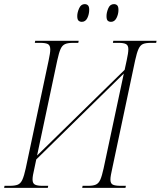

<svg xmlns="http://www.w3.org/2000/svg" viewBox="-42 -912 780 932"><path d="M-22 0 -20 -10H5Q30 -10 44 -15.5Q58 -21 66.5 -39.5Q75 -58 83 -95L194 -618Q198 -637 200 -650Q202 -663 202 -672Q202 -692 190.5 -698Q179 -704 153 -704H127L129 -714H340L338 -704H312Q288 -704 274 -698Q260 -692 252 -674Q244 -656 236 -619L138 -157L563 -573L573 -619Q581 -655 581 -673Q581 -692 569.5 -698Q558 -704 534 -704H506L508 -714H718L716 -704H691Q666 -704 652.5 -698.5Q639 -693 630.5 -674.5Q622 -656 614 -619L503 -95Q499 -77 496.5 -63.5Q494 -50 494 -41Q494 -21 506 -15.5Q518 -10 543 -10H569L567 0H357L359 -10H386Q410 -10 423.5 -16Q437 -22 445 -40Q453 -58 461 -95L559 -555L134 -138L125 -95Q116 -58 116 -41Q116 -22 127.5 -16Q139 -10 164 -10H192L190 0ZM497 -806Q487 -806 481 -811.5Q475 -817 475 -834Q475 -851 483.5 -871.5Q492 -892 511 -892Q521 -892 527 -886Q533 -880 533 -864Q533 -843 523.5 -824.5Q514 -806 497 -806ZM355 -806Q346 -806 339.5 -811.5Q333 -817 333 -834Q333 -851 342 -871.5Q351 -892 369 -892Q379 -892 385 -886Q391 -880 391 -865Q391 -843 382 -824.5Q373 -806 355 -806Z"/></svg>

Font: Noto Serif Display Condensed ExtraLight
Style: Italic
Weight: 200
Width: 3
Italic angle: -12°
Designer: Monotype Design Team
Foundry: Monotype Imaging Inc.
Version: Version 2.009